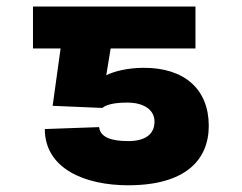

<svg xmlns="http://www.w3.org/2000/svg" viewBox="-20 -548 727 577"><path d="M287.6 -223.6C298.8 -233.4 323.2 -239.7 362.3 -239.7C414.1 -239.7 444.3 -216.8 444.3 -182.6C444.3 -146 418.5 -124 365.2 -124C314 -124 281.2 -135.7 277.8 -166L114.7 -160.2C114.7 -41.5 234.4 8.8 365.2 8.8C536.6 8.8 607.4 -66.9 607.4 -169.9C607.4 -279.3 534.7 -345.2 410.2 -344.2C360.8 -343.8 321.3 -333 299.3 -321.8L312.5 -402.3H567.4V-528.3H79.1V-402.3H162.1L138.2 -230Z"/></svg>

Font: Inter ExtraBold
Style: Regular
Weight: 800
Designer: Rasmus Andersson
Foundry: rsms
Version: Version 4.001;git-9221beed3